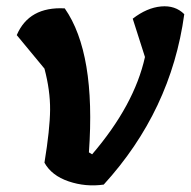

<svg xmlns="http://www.w3.org/2000/svg" viewBox="-20 -576 592 596"><path d="M392 -518Q436 -552 480 -556Q524 -560 552 -532Q511 -232 302 -3Q246 5 193 -13Q140 -31 118 -71Q135 -175 135.5 -235Q136 -295 118 -363L32 -467Q70 -556 181 -550Q278 -411 256 -103L266 -97Q397 -250 430 -399Z"/></svg>

Font: Tillana SemiBold
Style: Regular
Weight: 600
Designer: Lipi Raval (Devanagari, Latin), Jonny Pinhorn (Latin)
Foundry: Indian Type Foundry
Version: Version 2.003;PS 1.0;hotconv 1.0.79;makeotf.lib2.5.61930; tt